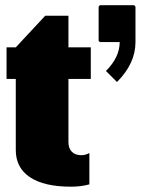

<svg xmlns="http://www.w3.org/2000/svg" viewBox="-20 -700 545 730"><path d="M359.9 -540 355 -544.9V-674.8L359.9 -680.2H490.2L495.1 -674.8V-540Q495.1 -458.5 424.8 -388.2L382.8 -430.2Q435.1 -482.4 435.1 -540ZM325.2 -520V-399.9H240.2V-160.2Q240.2 -135.7 253.2 -122.8Q266.1 -109.9 290 -109.9Q304.7 -109.9 319.8 -118.2V1Q288.1 9.8 250 9.8Q147.9 9.8 94 -26.1Q40 -62 40 -129.9V-399.9H4.9V-520H40L151.9 -640.1H240.2V-520Z"/></svg>

Font: Mikodacs
Style: Regular
Weight: 400
Designer: gluk (gluksza@wp.pl)
Foundry: gluk (gluksza@wp.pl)
Version: Version 0.28